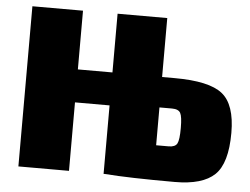

<svg xmlns="http://www.w3.org/2000/svg" viewBox="-50 -753 1074 824"><g transform="rotate(5 487.0 -341.0)"><path d="M638 -436H692Q841 -436 898 -390.5Q955 -345 955 -223Q955 -92 903 -42Q851 8 731 8Q533 8 430 0H424V-295H275V0H57V-690H275V-437H424V-690H638ZM638 -142H692Q720 -142 728.5 -158Q737 -174 737 -225Q737 -274 728.5 -289.5Q720 -305 692 -305H638Z"/></g></svg>

Font: Exo 2.0 Black
Style: Regular
Weight: 900
Designer: Natanael Gama
Version: Version 1.001;PS 001.001;hotconv 1.0.70;makeotf.lib2.5.58329